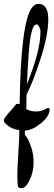

<svg xmlns="http://www.w3.org/2000/svg" viewBox="-44 -625 283 1006"><path d="M168 -458Q168 -471 161.5 -484Q155 -497 147 -497Q115 -497 105 -322Q100 -253 97 -183Q168 -359 168 -458ZM-17 -10Q-11 -18 2 -34Q33 -69 37 -75Q41 -81 47 -81Q53 -81 59 -79Q65 -503 122 -583Q137 -605 157 -605Q209 -605 209 -524Q209 -443 169.5 -320Q130 -197 95 -129Q94 -102 94 -61L93 -54Q115 -41 143.5 -41Q172 -41 187 -50Q202 -59 209 -59Q216 -59 216 -52Q216 -16 170.5 21Q125 58 87 59L86 81Q91 87 98.5 97.5Q106 108 119 145Q132 182 132 228.5Q132 275 111.5 318Q91 361 69 361Q50 361 49 347Q47 321 47 289.5Q47 258 52 177Q57 96 57 89V57Q22 52 -1 34.5Q-24 17 -24 7.5Q-24 -2 -17 -10Z"/></svg>

Font: Dr Sugiyama
Style: Regular
Weight: 400
Designer: Alejandro Paul
Foundry: Alejandro Paul
Version: Version 1.000